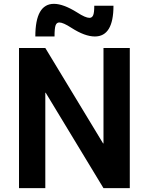

<svg xmlns="http://www.w3.org/2000/svg" viewBox="-20 -980 775 1000"><path d="M382 -915Q425 -887 446 -887Q459 -887 465 -900Q471 -913 471 -950H571Q571 -790 474 -790Q422 -790 352 -835Q309 -863 289 -863Q275 -863 269.5 -848Q264 -833 264 -790H164Q164 -960 261 -960Q310 -960 382 -915ZM79 0V-730H216L517 -233H519V-730H656V0H519L218 -497H216V0Z"/></svg>

Font: Mplus 1p Bold
Style: Bold
Weight: 700
Version: Version 1.061